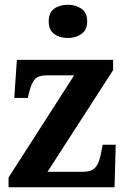

<svg xmlns="http://www.w3.org/2000/svg" viewBox="-20 -788 534 808"><path d="M16 0V-41L292 -471H177Q143 -471 128 -456Q113 -441 103 -401L97 -376H40L51 -536H456V-493L180 -65H328Q365 -65 381.5 -83.5Q398 -102 406 -147L412 -179H467L462 0ZM266 -628Q231 -628 208 -645Q185 -662 185 -698Q185 -735 208 -751.5Q231 -768 266 -768Q298 -768 322.5 -751.5Q347 -735 347 -698Q347 -662 322.5 -645Q298 -628 266 -628Z"/></svg>

Font: Noto Serif Lao SemiCondensed
Style: Bold
Weight: 700
Width: 4
Designer: Monotype Design Team
Foundry: Monotype Imaging Inc.
Version: Version 2.003; ttfautohint (v1.8.4.7-5d5b)